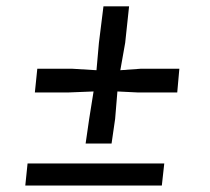

<svg xmlns="http://www.w3.org/2000/svg" viewBox="-20 -572 649 592"><path d="M244 -129.5 255 -205.5 268.5 -290 193 -287H87.5L95 -360H203.5L277.5 -355.5L285 -440L299 -552.5H378L366 -440L351 -355.5L413 -360H533L526.5 -287H403L342 -290L335 -205.5L324 -129.5ZM58 0 65 -68H486.5L479 0Z"/></svg>

Font: Merriweather Light 18pt
Style: Italic
Weight: 400
Italic angle: -7.8°
Version: Version 2.101